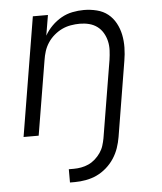

<svg xmlns="http://www.w3.org/2000/svg" viewBox="-53 -574 706 836"><g transform="rotate(-5 300.0 -156.5)"><path d="M219 215V157H241Q257 157 273.5 154Q290 151 305.5 144Q321 137 334.5 125Q348 113 358 98.5Q368 84 373 68Q378 52 381 36L437 -302Q440 -322 441 -343Q442 -364 437.5 -383.5Q433 -403 423 -420Q413 -437 397.5 -448.5Q382 -460 362.5 -465Q343 -470 322 -470Q302 -470 282 -466.5Q262 -463 244 -454.5Q226 -446 209.5 -432Q193 -418 181.5 -400.5Q170 -383 164 -364Q158 -345 155 -325L101 0H35L121 -520H187L172 -431Q185 -454 204 -473Q223 -492 246 -505Q269 -518 294.5 -523Q320 -528 344 -528Q373 -528 401 -521Q429 -514 449.5 -497.5Q470 -481 483 -457Q496 -433 501.5 -406Q507 -379 506.5 -350Q506 -321 501 -292L447 36Q443 60 435 83.5Q427 107 413 128.5Q399 150 379 167.5Q359 185 336.5 195.5Q314 206 289 210.5Q264 215 241 215Z"/></g></svg>

Font: Iosevka Aile Light Oblique
Style: Regular
Weight: 300
Italic angle: -9°
Designer: Belleve Invis
Foundry: Belleve Invis
Version: Version 31.1.0; ttfautohint (v1.8.4)